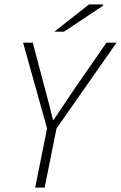

<svg xmlns="http://www.w3.org/2000/svg" viewBox="-20 -853 550 873"><path d="M140 0 194 -269 85 -659H129L184 -451Q194 -415 203 -380Q212 -345 221 -308H224Q248 -343 272 -379.5Q296 -416 320 -451L464 -659H510L237 -269L183 0ZM227 -709 385 -833H447L450 -828L271 -709Z"/></svg>

Font: Source Sans 3 ExtraLight Light
Style: Italic
Weight: 300
Italic angle: -11°
Version: Version 3.052;hotconv 1.1.0;makeotfexe 2.6.0